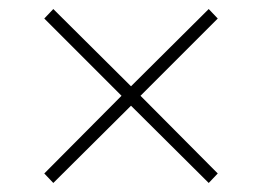

<svg xmlns="http://www.w3.org/2000/svg" viewBox="-20 -518 580 425"><path d="M270 -284 98 -113 78 -134 249 -306 78 -477 98 -498 270 -327 442 -498 462 -477 291 -306 462 -134 442 -113Z"/></svg>

Font: IBM Plex Sans Cond ExtLt
Style: Regular
Weight: 200
Width: 3
Designer: Mike Abbink, Paul van der Laan, Pieter van Rosmalen
Foundry: Bold Monday
Version: Version 1.3